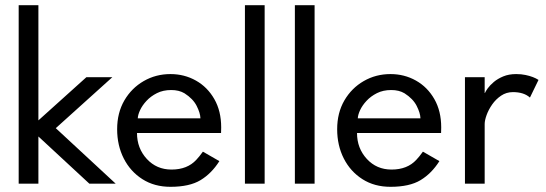

<svg xmlns="http://www.w3.org/2000/svg" viewBox="-20 -708 2104 740"><path d="M426 0H324.5L128 -182V0H52V-688H128V-244L313 -410.5H413L195 -214Z M637 12Q575 12 528.8 -17.5Q482.5 -47 457 -97.2Q431.5 -147.5 431.5 -210Q431.5 -273 459.2 -320.8Q487 -368.5 533.8 -395.5Q580.5 -422.5 637 -422.5Q690.5 -422.5 735 -397.5Q779.5 -372.5 806 -326.2Q832.5 -280 832.5 -217Q832.5 -206 832 -195.5H508Q508 -136.5 545.8 -95.5Q583.5 -54.5 641 -54.5Q702 -54.5 736.5 -92Q748 -104 762 -123.5L825.5 -87Q795.5 -39.5 753 -13.8Q710.5 12 637 12ZM752.5 -252Q752 -272 738 -299.8Q724 -327.5 691 -348.5Q670 -361 640 -361Q608.5 -361 584.8 -349Q561 -337 544.8 -319.5Q528.5 -302 520 -283.8Q511.5 -265.5 511 -252Z M1000 0H924V-688H1000Z M1192.5 0H1116.5V-688H1192.5Z M1485 12Q1423 12 1376.8 -17.5Q1330.5 -47 1305 -97.2Q1279.5 -147.5 1279.5 -210Q1279.5 -273 1307.2 -320.8Q1335 -368.5 1381.8 -395.5Q1428.5 -422.5 1485 -422.5Q1538.5 -422.5 1583 -397.5Q1627.5 -372.5 1654 -326.2Q1680.5 -280 1680.5 -217Q1680.5 -206 1680 -195.5H1356Q1356 -136.5 1393.8 -95.5Q1431.5 -54.5 1489 -54.5Q1550 -54.5 1584.5 -92Q1596 -104 1610 -123.5L1673.5 -87Q1643.5 -39.5 1601 -13.8Q1558.5 12 1485 12ZM1600.5 -252Q1600 -272 1586 -299.8Q1572 -327.5 1539 -348.5Q1518 -361 1488 -361Q1456.5 -361 1432.8 -349Q1409 -337 1392.8 -319.5Q1376.5 -302 1368 -283.8Q1359.5 -265.5 1359 -252Z M1848 0H1772V-410.5H1848V-349.5H1849Q1851.5 -356 1860 -367.8Q1868.5 -379.5 1883.2 -392Q1898 -404.5 1919.5 -413.5Q1941 -422.5 1969.5 -422.5Q1989.5 -422.5 2005.5 -419Q2036.5 -412.5 2055.5 -400L2022.5 -332Q1999 -353 1957 -353Q1931.5 -353 1911.2 -339.2Q1891 -325.5 1877 -305.5Q1863 -285.5 1855.5 -264.8Q1848 -244 1848 -230Z"/></svg>

Font: Lucymar Sans
Style: Regular
Weight: 400
Foundry: The League of Moveable Type (original font) / Main changes by Cristiano Sobral with portions from Mirco Monsees
Version: Version 2.001;August 30, 2020;FontCreator 13.0.0.2681 64-bit